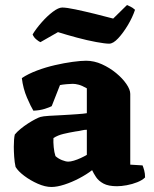

<svg xmlns="http://www.w3.org/2000/svg" viewBox="-20 -742 614 765"><path d="M185 3Q160 3 130.5 -10Q101 -23 76.5 -41.5Q52 -60 42 -77Q38 -95 36.5 -117.5Q35 -140 35 -157Q35 -173 36 -185.5Q37 -198 39 -206Q48 -217 62 -228.5Q76 -240 91.5 -250Q107 -260 120.5 -267Q134 -274 141 -276Q151 -279 175.5 -280.5Q200 -282 223 -283Q241 -284 257 -285Q273 -286 287 -287Q301 -288 311 -289Q321 -290 326 -291V-390Q307 -401 293.5 -404.5Q280 -408 270 -408Q261 -408 244.5 -406.5Q228 -405 219 -403L186 -319Q179 -315 159 -308.5Q139 -302 113 -301Q103 -317 87.5 -353Q72 -389 67 -431Q93 -448 127.5 -461Q162 -474 199 -482.5Q236 -491 269 -495.5Q302 -500 323 -500Q355 -500 386 -486Q417 -472 442.5 -451Q468 -430 483.5 -407.5Q499 -385 499 -368V-86L548 -83Q551 -76 554.5 -63.5Q558 -51 558 -35Q547 -24 527 -16Q507 -8 485 -4Q463 0 446 0Q412 0 392.5 -10.5Q373 -21 363 -36Q353 -51 347 -64Q325 -47 295.5 -31.5Q266 -16 236.5 -6.5Q207 3 185 3ZM252 -98Q261 -98 274.5 -102Q288 -106 302 -112.5Q316 -119 326 -125V-225Q316 -225 306 -222.5Q296 -220 280 -218Q256 -214 233 -208.5Q210 -203 193 -192Q192 -176 194 -155.5Q196 -135 201 -120Q212 -110 227 -104Q242 -98 252 -98ZM415 -568Q399 -568 363.5 -574.5Q328 -581 287 -592Q246 -603 211 -614L141 -574Q134 -577 124 -585.5Q114 -594 110 -605Q124 -628 146 -653Q168 -678 190.5 -695Q213 -712 228 -712Q245 -712 280.5 -704.5Q316 -697 357 -687Q398 -677 431 -668L486 -722Q492 -719 500 -715.5Q508 -712 518 -703Q508 -673 489.5 -642Q471 -611 451 -589.5Q431 -568 415 -568Z"/></svg>

Font: Texturina Medium 12pt Black
Style: Regular
Weight: 900
Version: Version 1.002